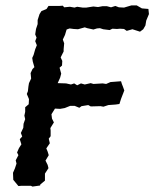

<svg xmlns="http://www.w3.org/2000/svg" viewBox="-20 -691 570 709"><path d="M60 -5 48 -4 29 -27 28 -53 35 -69 41 -87 38 -99 48 -118 43 -128 50 -144 59 -158 53 -177 62 -187 57 -200 66 -219 67 -234 73 -251 70 -264 73 -278V-295L86 -306L87 -325L79 -344L83 -354L85 -372L87 -384L95 -401L93 -421L100 -436L107 -443L101 -464L99 -477L104 -488L110 -509L116 -524L110 -539L115 -552L110 -564L113 -584L119 -602V-617L126 -639L133 -650L152 -658L159 -669H198L212 -670L217 -664L238 -666L255 -663L265 -666L285 -663H299L318 -666L325 -667L342 -665L358 -668H375L390 -664L406 -669L419 -664L438 -663L465 -671H485L504 -660L528 -658L530 -639L520 -615L517 -597L509 -583L497 -574L469 -583L448 -577L438 -584L423 -585L412 -584L395 -585L385 -580L361 -583L349 -587L338 -586L325 -582L302 -587L293 -590L268 -583L252 -584L237 -586L226 -582L220 -562L212 -545L217 -531L215 -509V-501L204 -479L210 -466L209 -449L200 -441L206 -419L202 -404L193 -384L224 -383L242 -379L254 -383L265 -376L279 -383L293 -379L315 -384L325 -381L359 -383L372 -381L388 -388L427 -391L430 -381L434 -371L439 -357L427 -326L421 -307L407 -305L380 -303L362 -297L351 -299L315 -298L306 -303L281 -299L273 -293L256 -300H239L219 -292L202 -289L183 -290L170 -269L172 -253L179 -239L166 -218L167 -209V-188L160 -179L164 -162L151 -143L156 -131L160 -118L148 -98L156 -82L159 -70L146 -50V-24L129 -10L128 -6L100 -2L94 -5Z"/></svg>

Font: Winky Rough
Style: Italic
Weight: 400
Italic angle: -8.97852°
Designer: Simon Atzbach
Foundry: typofactur
Version: Version 1.206